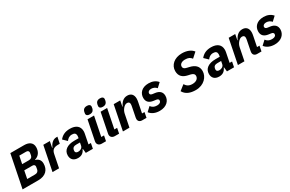

<svg xmlns="http://www.w3.org/2000/svg" viewBox="166 -2152 5383 3569"><g transform="rotate(-30 2857.5 -367.5)"><path d="M22 0H360C520 0 601 -90 601 -222C601 -287 570 -337 497 -357L498 -362C589 -387 634 -463 634 -555C634 -652 561 -698 460 -698H162ZM250 -410 283 -574H429C466 -574 483 -555 483 -527C483 -518 481 -507 474 -472C465 -427 437 -410 391 -410ZM193 -124 226 -291H397C435 -291 452 -273 452 -246C452 -237 450 -224 443 -189C434 -144 406 -124 360 -124Z M805 0 860 -276C877 -361 921 -389 1010 -389H1045L1073 -525H1048C967 -525 913 -451 891 -394H884L910 -525H770L665 0Z M1209 12C1279 12 1332 -18 1363 -92H1369L1379 0H1531L1553 -112H1501L1542 -319C1546 -339 1547 -357 1547 -370C1547 -476 1474 -537 1343 -537C1239 -537 1170 -498 1121 -436L1203 -357C1230 -394 1263 -425 1325 -425C1381 -425 1406 -401 1406 -355C1406 -346 1405 -337 1403 -325L1399 -303H1308C1155 -303 1064 -237 1064 -125C1064 -41 1115 12 1209 12ZM1269 -89C1234 -89 1210 -104 1210 -134C1210 -138 1210 -148 1214 -165C1223 -204 1250 -222 1302 -222H1382L1370 -160C1360 -111 1314 -89 1269 -89Z M1802 -583C1869 -583 1889 -620 1898 -655C1901 -667 1904 -683 1904 -695C1904 -727 1881 -747 1832 -747C1765 -747 1745 -710 1736 -675C1733 -663 1730 -647 1730 -635C1730 -603 1753 -583 1802 -583ZM1813 0 1835 -112H1776L1859 -525H1719L1635 -105C1633 -95 1632 -88 1632 -80C1632 -32 1668 0 1722 0Z M2083 -583C2150 -583 2170 -620 2179 -655C2182 -667 2185 -683 2185 -695C2185 -727 2162 -747 2113 -747C2046 -747 2026 -710 2017 -675C2014 -663 2011 -647 2011 -635C2011 -603 2034 -583 2083 -583ZM2094 0 2116 -112H2057L2140 -525H2000L1916 -105C1914 -95 1913 -88 1913 -80C1913 -32 1949 0 2003 0Z M2316 0 2370 -270C2378 -310 2396 -344 2420 -372C2443 -399 2471 -420 2505 -420C2543 -420 2558 -398 2558 -368C2558 -348 2555 -331 2551 -312L2510 -104C2509 -99 2507 -88 2507 -76C2507 -29 2538 0 2591 0H2682L2704 -112H2651L2694 -327C2699 -354 2703 -376 2703 -401C2703 -487 2658 -537 2577 -537C2495 -537 2443 -487 2403 -403H2397L2421 -525H2281L2176 0Z M2963 12C3113 12 3192 -78 3192 -180C3192 -262 3142 -308 3052 -320L2999 -327C2962 -332 2950 -350 2950 -370C2950 -402 2979 -425 3026 -425C3072 -425 3114 -404 3139 -372L3227 -454C3181 -510 3113 -537 3032 -537C2884 -537 2814 -448 2814 -349C2814 -265 2864 -220 2954 -208L3007 -201C3044 -196 3056 -178 3056 -158C3056 -128 3031 -100 2966 -100C2907 -100 2869 -123 2840 -162L2752 -80C2798 -19 2875 12 2963 12Z M3738 12C3915 12 4021 -113 4021 -233C4021 -342 3950 -396 3843 -420L3799 -430C3751 -441 3724 -458 3724 -498C3724 -547 3769 -581 3841 -581C3912 -581 3949 -563 3981 -519L4086 -613C4038 -677 3951 -710 3847 -710C3686 -710 3578 -612 3578 -485C3578 -373 3643 -321 3745 -299L3791 -289C3836 -279 3871 -259 3871 -217C3871 -159 3822 -117 3738 -117C3666 -117 3623 -144 3589 -199L3478 -112C3529 -21 3622 12 3738 12Z M4239 12C4309 12 4362 -18 4393 -92H4399L4409 0H4561L4583 -112H4531L4572 -319C4576 -339 4577 -357 4577 -370C4577 -476 4504 -537 4373 -537C4269 -537 4200 -498 4151 -436L4233 -357C4260 -394 4293 -425 4355 -425C4411 -425 4436 -401 4436 -355C4436 -346 4435 -337 4433 -325L4429 -303H4338C4185 -303 4094 -237 4094 -125C4094 -41 4145 12 4239 12ZM4299 -89C4264 -89 4240 -104 4240 -134C4240 -138 4240 -148 4244 -165C4253 -204 4280 -222 4332 -222H4412L4400 -160C4390 -111 4344 -89 4299 -89Z M4784 0 4838 -270C4846 -310 4864 -344 4888 -372C4911 -399 4939 -420 4973 -420C5011 -420 5026 -398 5026 -368C5026 -348 5023 -331 5019 -312L4978 -104C4977 -99 4975 -88 4975 -76C4975 -29 5006 0 5059 0H5150L5172 -112H5119L5162 -327C5167 -354 5171 -376 5171 -401C5171 -487 5126 -537 5045 -537C4963 -537 4911 -487 4871 -403H4865L4889 -525H4749L4644 0Z M5431 12C5581 12 5660 -78 5660 -180C5660 -262 5610 -308 5520 -320L5467 -327C5430 -332 5418 -350 5418 -370C5418 -402 5447 -425 5494 -425C5540 -425 5582 -404 5607 -372L5695 -454C5649 -510 5581 -537 5500 -537C5352 -537 5282 -448 5282 -349C5282 -265 5332 -220 5422 -208L5475 -201C5512 -196 5524 -178 5524 -158C5524 -128 5499 -100 5434 -100C5375 -100 5337 -123 5308 -162L5220 -80C5266 -19 5343 12 5431 12Z"/></g></svg>

Font: Braiins Sans
Style: Bold Italic
Weight: 700
Italic angle: -11.31°
Designer: Mike Abbink, Paul van der Laan, Pieter van Rosmalen, Jiri Chlebus, Lubos Buracinsky
Foundry: Bold Monday, Sudetype
Version: Version 1.000;hotconv 1.0.109;makeotfexe 2.5.65596